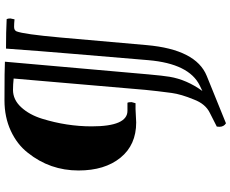

<svg xmlns="http://www.w3.org/2000/svg" viewBox="-108 -660 1054 879"><g transform="rotate(-90 419.5 -220.0)"><path d="M360 -127 299 -124Q196 -124 137.5 -196Q79 -268 79 -388Q79 -519 160 -620Q198 -669 260.5 -698Q323 -727 400 -727Q548 -727 577 -725L519 -68Q513 -1 508 29Q495 107 443 179L468 167Q568 118 584 -68L613 -413Q626 -566 637 -720Q715 -720 772 -717Q775 -711 775 -700L771 -681Q752 -683 736.5 -683Q721 -683 716 -672Q703 -639 688 -473L653 -76Q633 150 512 199L295 287Q279 277 279 257L280 245L343 213Q384 193 404 140Q428 82 434 38Q443 -30 448 -81L500 -685Q472 -688 448 -688Q403 -688 368.5 -650.5Q334 -613 316 -555Q281 -442 281 -328Q281 -164 352 -164H389Q392 -159 392 -145L387 -127Z"/></g></svg>

Font: Rosarivo
Style: Italic
Weight: 400
Version: Version 1.003